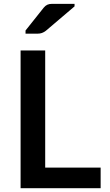

<svg xmlns="http://www.w3.org/2000/svg" viewBox="-20 -986 578 1006"><path d="M507.3 -107.9V0H87.9V-721.7H216.8V-107.9ZM113.8 -826.2 209 -945.8Q217.8 -956.5 228 -961.2Q238.3 -965.8 252 -965.8H370.6V-952.6L220.2 -824.7Q210 -816.9 199.7 -813.2Q189.5 -809.6 176.8 -809.6H113.8Z"/></svg>

Font: Lycee Sans SemiBold
Style: Regular
Weight: 600
Designer: Justin Alvin
Foundry: Alkove Design
Version: Version 1.030